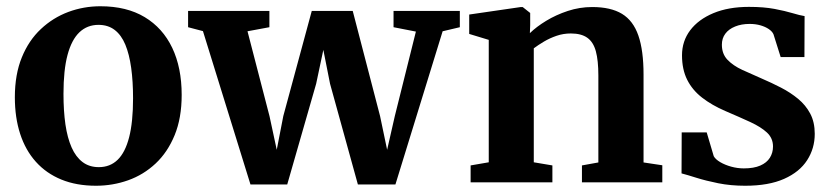

<svg xmlns="http://www.w3.org/2000/svg" viewBox="-20 -583 2660 614"><path d="M27.5 -272Q27.5 -345 49.8 -399.5Q72 -454 110.8 -490.2Q149.5 -526.5 198.5 -544.8Q247.5 -563 301 -563Q385 -563 442.8 -528.2Q500.5 -493.5 530.8 -430Q561 -366.5 561 -279.5Q561 -205.5 538.5 -150.8Q516 -96 477.5 -60Q439 -24 389.8 -6.5Q340.5 11 287 11Q224.5 11 176.2 -8.8Q128 -28.5 94.8 -65.5Q61.5 -102.5 44.5 -154.8Q27.5 -207 27.5 -272ZM296 -48.5Q332 -48.5 356.2 -72Q380.5 -95.5 393 -144.2Q405.5 -193 405.5 -268.5Q405.5 -322.5 399.5 -366Q393.5 -409.5 380.8 -440.2Q368 -471 346.8 -487.2Q325.5 -503.5 295 -503.5Q259 -503.5 234 -479.8Q209 -456 196 -407.5Q183 -359 183 -283Q183 -228.5 189.2 -185.2Q195.5 -142 209 -111.5Q222.5 -81 244 -64.8Q265.5 -48.5 296 -48.5Z M581.5 -496V-548H841.5V-496L771.5 -483L842 -211L865 -104L886 -212L977 -548H1108L1195.5 -211.5L1218 -104L1242.5 -211.5L1310 -482L1238.5 -496V-548H1450.5V-496L1395.5 -483L1244.5 7H1124.5L1035.5 -315L1014 -423.5L991 -315L898.5 7H781L629 -483.5Z M1543 -64V-455.5L1480.5 -474.5V-536.5L1645.5 -560.5H1651.5L1675.5 -541.5V-503L1674.5 -477Q1695.5 -497.5 1726.8 -516.5Q1758 -535.5 1795.8 -548Q1833.5 -560.5 1874 -560.5Q1933 -560.5 1969 -538.8Q2005 -517 2021.5 -469.2Q2038 -421.5 2038 -344.5V-63.5L2098 -54.5V0H1841V-54L1893.5 -63.5V-341.5Q1893.5 -389.5 1885.5 -419Q1877.5 -448.5 1858.2 -462.2Q1839 -476 1805.5 -476Q1781.5 -476 1759.8 -468.5Q1738 -461 1719.5 -450Q1701 -439 1687 -428.5V-64L1746.5 -54V0H1485V-54Z M2363 11Q2316.5 11 2276.8 3Q2237 -5 2207 -14.5Q2177 -24 2159.5 -28.5L2160 -159.5H2240L2262.5 -83.5Q2268 -73.5 2283.2 -64.5Q2298.5 -55.5 2318.5 -50Q2338.5 -44.5 2358.5 -44.5Q2390.5 -44.5 2411.2 -53.5Q2432 -62.5 2442 -78.5Q2452 -94.5 2452 -114.5Q2452 -141 2432.8 -159Q2413.5 -177 2379.2 -192.8Q2345 -208.5 2299.5 -228Q2256.5 -246.5 2225.2 -270.8Q2194 -295 2177.5 -328Q2161 -361 2161 -406Q2161 -451.5 2187.2 -486.2Q2213.5 -521 2261.5 -541Q2309.5 -561 2375 -561Q2422.5 -561 2456.8 -554.5Q2491 -548 2514.2 -541Q2537.5 -534 2553 -531.5L2552.5 -400.5H2476.5L2453.5 -473.5Q2449.5 -482.5 2438.5 -490Q2427.5 -497.5 2411.8 -502Q2396 -506.5 2377.5 -506.5Q2351 -506.5 2330.8 -498.2Q2310.5 -490 2299.5 -475.2Q2288.5 -460.5 2288.5 -440Q2288.5 -410.5 2306.5 -391.8Q2324.5 -373 2353.8 -359.5Q2383 -346 2415.5 -332Q2447 -318.5 2477.5 -302.8Q2508 -287 2532.2 -267Q2556.5 -247 2571 -219.8Q2585.5 -192.5 2585.5 -155Q2585.5 -108.5 2561.2 -70.8Q2537 -33 2487.5 -11Q2438 11 2363 11Z"/></svg>

Font: Merriweather 36pt
Style: Bold
Weight: 700
Designer: Eben Sorkin
Foundry: Eben Sorkin
Version: Version 2.100